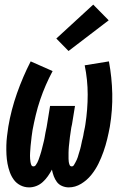

<svg xmlns="http://www.w3.org/2000/svg" viewBox="-20 -804 540 832"><path d="M106 8Q86 8 68.5 -1Q51 -10 40 -25Q29 -40 22.5 -58Q16 -76 12.5 -95Q9 -114 8 -134Q7 -154 7.5 -174Q8 -194 10.5 -214.5Q13 -235 16 -255Q22 -291 31.5 -327.5Q41 -364 53.5 -399.5Q66 -435 81 -470Q96 -505 113 -538L208 -496Q192 -466 178.5 -435Q165 -404 154 -371.5Q143 -339 135 -305.5Q127 -272 121 -240Q120 -233 119 -226Q118 -219 117 -212Q116 -205 115.5 -198Q115 -191 114 -184.5Q113 -178 112.5 -171Q112 -164 111.5 -157Q111 -150 110.5 -143Q110 -136 110 -129.5Q110 -123 110.5 -116Q111 -109 112 -102.5Q113 -96 115.5 -89.5Q118 -83 125 -83Q131 -83 135 -88.5Q139 -94 142 -100Q145 -106 147 -111.5Q149 -117 151 -123Q153 -129 155 -135Q157 -141 158.5 -146.5Q160 -152 161.5 -158Q163 -164 164.5 -170Q166 -176 167.5 -182Q169 -188 170.5 -194Q172 -200 173 -206Q174 -212 175 -217.5Q176 -223 177 -229Q178 -235 179.5 -241Q181 -247 182 -253Q183 -259 184 -265L197 -345H305L292 -265Q290 -258 289 -251.5Q288 -245 287 -238Q286 -231 285 -224Q284 -217 283 -210.5Q282 -204 281.5 -197Q281 -190 280 -183Q279 -176 278.5 -169.5Q278 -163 277.5 -156Q277 -149 277 -142.5Q277 -136 277 -129Q277 -122 277 -115.5Q277 -109 278 -102.5Q279 -96 281.5 -89.5Q284 -83 291 -83Q297 -83 300.5 -89Q304 -95 307 -100.5Q310 -106 312.5 -111.5Q315 -117 317 -123Q319 -129 320.5 -135Q322 -141 324 -146.5Q326 -152 327.5 -158Q329 -164 330.5 -170Q332 -176 333 -182Q334 -188 335.5 -194Q337 -200 338.5 -205.5Q340 -211 341 -217Q342 -223 343 -229Q344 -235 345.5 -241Q347 -247 348 -253Q349 -259 350 -265Q360 -330 360 -394Q360 -458 347 -521L452 -538Q465 -468 466.5 -397.5Q468 -327 456 -255Q451 -228 444.5 -201Q438 -174 428.5 -147Q419 -120 406.5 -94.5Q394 -69 375.5 -46Q357 -23 331.5 -7.5Q306 8 278 8Q263 8 249 2Q235 -4 226.5 -15.5Q218 -27 213 -40.5Q208 -54 205 -69Q197 -54 187.5 -40.5Q178 -27 165.5 -15.5Q153 -4 137.5 2Q122 8 106 8ZM277 -583 224 -637 384 -784 451 -716Z"/></svg>

Font: Iosevka Curly XBdObl
Style: Regular
Weight: 800
Italic angle: -9°
Monospace: yes
Designer: Belleve Invis
Foundry: Belleve Invis
Version: Version 11.1.0; ttfautohint (v1.8.3)